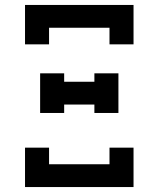

<svg xmlns="http://www.w3.org/2000/svg" viewBox="-20 -755 640 775"><path d="M422 -576V-643H178V-576H81V-735H519V-576ZM239 -299H142V-459H239V-425H361V-459H458V-299H361V-333H239ZM81 0V-159H178V-92H422V-159H519V0Z"/></svg>

Font: Iosevka Curly Slab SmBdEx
Style: Regular
Weight: 600
Width: 7
Monospace: yes
Designer: Belleve Invis
Foundry: Belleve Invis
Version: Version 11.1.0; ttfautohint (v1.8.3)